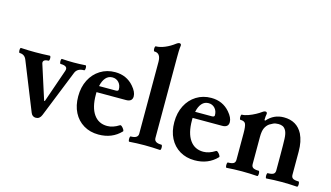

<svg xmlns="http://www.w3.org/2000/svg" viewBox="-85 -1005 2233 1295"><g transform="rotate(15 1032.0 -357.5)"><path d="M224 11Q199 11 189 -14L55 -348Q42 -383 6 -383Q2 -383 0.5 -392Q-1 -401 0.5 -409.5Q2 -418 6 -418Q57 -415 106 -415Q156 -415 207 -418Q212 -418 213.5 -409.5Q215 -401 213.5 -392Q212 -383 207 -383Q185 -383 176 -374Q167 -365 174 -348L249 -114H254L334 -345Q348 -383 292 -383Q288 -383 286.5 -392Q285 -401 286.5 -409.5Q288 -418 292 -418Q333 -415 374 -415Q416 -415 456 -418Q461 -418 462.5 -409.5Q464 -401 462.5 -392Q461 -383 456 -383Q409 -383 395 -348L263 -19Q251 11 224 11Z M661 11Q602 11 557 -16Q512 -43 487.5 -91Q463 -139 463 -203Q463 -268 488.5 -318Q514 -368 559.5 -396.5Q605 -425 663 -425Q743 -425 793 -367Q825 -330 825 -299Q825 -262 781 -262H575Q575 -254 575 -244Q575 -156 608.5 -108Q642 -60 703 -60Q743 -60 785 -87Q791 -91 799.5 -83.5Q808 -76 814 -66Q820 -56 816 -52Q756 11 661 11ZM654 -386Q626 -386 607.5 -365Q589 -344 581 -306H698Q716 -306 716 -318Q716 -348 698.5 -367Q681 -386 654 -386Z M875 4Q871 4 869.5 -5Q868 -14 869.5 -23.5Q871 -33 875 -33Q926 -33 926 -66V-567Q926 -628 882 -628Q877 -628 875.5 -637Q874 -646 875.5 -655Q877 -664 882 -664Q910 -664 944.5 -678.5Q979 -693 1010 -717Q1022 -726 1030 -726Q1043 -726 1043 -713Q1040 -691 1039.5 -669.5Q1039 -648 1039 -628V-66Q1039 -33 1089 -33Q1094 -33 1095.5 -23.5Q1097 -14 1095.5 -5Q1094 4 1089 4Q1062 2 1035.5 1Q1009 0 982 0Q955 0 928.5 1Q902 2 875 4Z M1332 11Q1273 11 1228 -16Q1183 -43 1158.5 -91Q1134 -139 1134 -203Q1134 -268 1159.5 -318Q1185 -368 1230.5 -396.5Q1276 -425 1334 -425Q1414 -425 1464 -367Q1496 -330 1496 -299Q1496 -262 1452 -262H1246Q1246 -254 1246 -244Q1246 -156 1279.5 -108Q1313 -60 1374 -60Q1414 -60 1456 -87Q1462 -91 1470.5 -83.5Q1479 -76 1485 -66Q1491 -56 1487 -52Q1427 11 1332 11ZM1325 -386Q1297 -386 1278.5 -365Q1260 -344 1252 -306H1369Q1387 -306 1387 -318Q1387 -348 1369.5 -367Q1352 -386 1325 -386Z M1554 4Q1550 4 1548.5 -5Q1547 -14 1548.5 -23.5Q1550 -33 1554 -33Q1580 -33 1592.5 -40Q1605 -47 1605 -66V-252Q1605 -298 1597.5 -315.5Q1590 -333 1561 -333Q1557 -333 1555.5 -342Q1554 -351 1555.5 -360Q1557 -369 1561 -369Q1580 -369 1605 -378Q1630 -387 1653 -399.5Q1676 -412 1689 -422Q1701 -431 1709 -431Q1722 -431 1722 -418Q1718 -399 1718 -373L1724 -371Q1771 -425 1841 -425Q1932 -425 1972 -348Q1984 -323 1990 -293.5Q1996 -264 1996 -227V-66Q1996 -47 2008.5 -40Q2021 -33 2046 -33Q2051 -33 2052.5 -23.5Q2054 -14 2052.5 -5Q2051 4 2046 4Q2019 2 1992.5 1Q1966 0 1939 0Q1912 0 1885.5 1Q1859 2 1832 4Q1828 4 1826.5 -5Q1825 -14 1826.5 -23.5Q1828 -33 1832 -33Q1858 -33 1870.5 -40Q1883 -47 1883 -66V-173Q1883 -249 1881.5 -286Q1880 -323 1870 -342Q1860 -360 1847 -366Q1834 -372 1817 -372Q1795 -372 1781 -365.5Q1767 -359 1756 -352Q1738 -339 1728 -317.5Q1718 -296 1718 -255V-66Q1718 -47 1730.5 -40Q1743 -33 1768 -33Q1773 -33 1774.5 -23.5Q1776 -14 1774.5 -5Q1773 4 1768 4Q1741 2 1714.5 1Q1688 0 1661 0Q1634 0 1607.5 1Q1581 2 1554 4Z"/></g></svg>

Font: Junicode
Style: Bold
Weight: 700
Designer: Peter S. Baker
Version: Version 2.100; ttfautohint (v1.8.4)